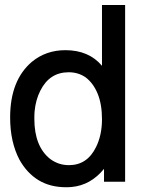

<svg xmlns="http://www.w3.org/2000/svg" viewBox="-20 -744 596 786"><path d="M492.2 -723.6V0H405.8V-52.7Q351.1 14.2 273.4 21.5Q268.1 22 262.5 22.2Q256.8 22.5 250.5 22.5Q185.5 22.5 137.9 -6.3Q90.3 -35.2 59.6 -90.3Q41 -125.5 31.2 -168.9Q21.5 -212.4 21.5 -263.2Q21.5 -415.5 110.8 -491.2Q168.5 -538.6 247.6 -538.6Q343.8 -538.6 397.5 -474.6V-723.6ZM261.2 -448.2Q182.6 -448.2 145 -372.6Q135.7 -354.5 129.9 -333.7Q124 -313 121.6 -288.1V-288.6Q121.1 -281.2 120.8 -273.7Q120.6 -266.1 120.6 -257.8Q120.6 -144 186 -92.8Q202.6 -80.6 221.7 -74.2Q240.7 -67.9 262.2 -67.9Q337.4 -67.9 373.5 -142.6Q397.5 -191.4 397.5 -255.9Q397.5 -316.9 379.9 -360.1Q362.3 -403.3 330.1 -427.7Q299.8 -448.2 261.2 -448.2Z"/></svg>

Font: SolaimanLipi
Style: Bold
Weight: 700
Designer: Solaiman Karim
Foundry: Al Mamun Sumon
Version: Version 2.000